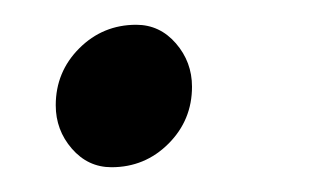

<svg xmlns="http://www.w3.org/2000/svg" viewBox="-20 -121 255 155"><path d="M90 -101Q109 -101 122 -86Q135 -71 135 -51Q135 -24 116 -5Q97 14 70 14Q51 14 38 -1Q25 -16 25 -36Q25 -63 44 -82Q63 -101 90 -101Z"/></svg>

Font: EB Garamond 12
Style: Italic
Weight: 400
Italic angle: -17°
Version: Version 0.016; ttfautohint (v1.8.4)